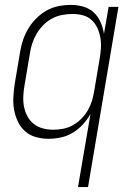

<svg xmlns="http://www.w3.org/2000/svg" viewBox="-20 -558 540 783"><path d="M298 205 349 -93Q336 -70 317.5 -50Q299 -30 276.5 -16.5Q254 -3 228.5 2.5Q203 8 178 8Q152 8 126.5 1Q101 -6 82.5 -22.5Q64 -39 53 -62Q42 -85 37.5 -110Q33 -135 34.5 -162Q36 -189 40 -216L62 -346Q66 -371 74 -395Q82 -419 95.5 -441.5Q109 -464 128 -483Q147 -502 170 -515Q193 -528 218.5 -533Q244 -538 269 -538Q295 -538 319.5 -531Q344 -524 362 -507.5Q380 -491 390 -468Q400 -445 404 -420L423 -530H463L339 205ZM197 -29Q217 -29 238 -33Q259 -37 277.5 -47.5Q296 -58 311.5 -73.5Q327 -89 338 -108Q349 -127 355 -146.5Q361 -166 364 -186L386 -316Q390 -338 391.5 -360Q393 -382 389.5 -403Q386 -424 377.5 -443Q369 -462 354 -476Q339 -490 318.5 -495.5Q298 -501 276 -501Q255 -501 233.5 -497Q212 -493 192.5 -482.5Q173 -472 157 -456Q141 -440 129.5 -420.5Q118 -401 111.5 -381Q105 -361 102 -340L80 -210Q76 -188 75 -165.5Q74 -143 78 -122.5Q82 -102 92 -83.5Q102 -65 118 -52.5Q134 -40 154.5 -34.5Q175 -29 197 -29Z"/></svg>

Font: iosevka_custom_sans_ss08 XLt
Style: Italic
Weight: 200
Italic angle: -10°
Designer: Belleve Invis
Foundry: Belleve Invis
Version: Version 10.3.0; ttfautohint (v1.8.3)